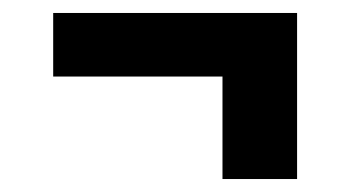

<svg xmlns="http://www.w3.org/2000/svg" viewBox="-20 -409 540 296"><path d="M323 -133V-291H62V-389H438V-133Z"/></svg>

Font: Iosevka Curly Slab Extrabold
Style: Regular
Weight: 800
Monospace: yes
Designer: Belleve Invis
Foundry: Belleve Invis
Version: Version 22.1.2; ttfautohint (v1.8.4)